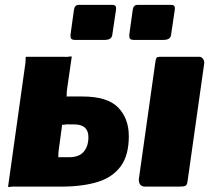

<svg xmlns="http://www.w3.org/2000/svg" viewBox="-20 -762 870 784"><path d="M454 -724 439 -623Q438 -610 430 -604.5Q422 -599 407 -599H287Q274 -599 270.5 -604.5Q267 -610 268 -621L282 -722Q285 -742 301 -742H440Q456 -742 454 -724ZM694 -724 679 -623Q678 -610 670 -604.5Q662 -599 647 -599H527Q514 -599 510.5 -604.5Q507 -610 508 -621L522 -722Q525 -742 541 -742H680Q696 -742 694 -724ZM13 0 83 -499Q85 -513 84.5 -521.5Q84 -530 87 -530H242Q256 -529 264 -531Q272 -533 273 -530L254 -399Q252 -386 252.5 -377Q253 -368 250 -368H316Q419 -368 462.5 -323Q506 -278 506 -206Q506 -128 473 -83Q440 -38 378.5 -19Q317 0 229 0H44Q31 -1 22.5 1Q14 3 13 0ZM216 -120H262Q303 -120 322 -142.5Q341 -165 341 -202Q341 -228 326.5 -241Q312 -254 283 -254H265Q252 -255 243.5 -253Q235 -251 234 -254L220 -151Q218 -138 218.5 -129Q219 -120 216 -120ZM814 -504 746 -23Q744 -7 737.5 -3.5Q731 0 714 0H573Q558 0 552 -9Q546 -18 547 -31L615 -513Q617 -524 620 -527Q623 -530 632 -530H795Q803 -530 809 -521.5Q815 -513 814 -504Z"/></svg>

Font: Libre Franklin Black
Style: Italic
Weight: 900
Italic angle: -8°
Designer: Pablo Impallari, Rodrigo Fuenzalida, Nhung Nguyen
Foundry: Impallari Type
Version: Version 3.000